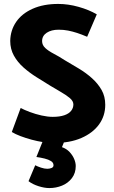

<svg xmlns="http://www.w3.org/2000/svg" viewBox="-20 -714 577 976"><path d="M40 -43Q58 -32 84.5 -22Q111 -12 140.5 -4Q170 4 199 8.5Q228 13 252 13Q335 13 393.5 -12.5Q452 -38 483.5 -81.5Q515 -125 515 -181Q515 -224 496.5 -256.5Q478 -289 448 -316Q418 -343 381.5 -365Q345 -387 309 -408Q280 -427 253 -441Q226 -455 210 -470Q194 -485 194 -505Q194 -532 217.5 -547.5Q241 -563 278 -563Q304 -563 326.5 -558.5Q349 -554 372 -546.5Q395 -539 423 -527L472 -641Q433 -664 380 -679Q327 -694 276 -694Q201 -694 146 -669.5Q91 -645 62 -602.5Q33 -560 32 -506Q32 -465 50.5 -431.5Q69 -398 99.5 -371Q130 -344 166 -321.5Q202 -299 236 -278Q264 -261 291 -245.5Q318 -230 335.5 -215Q353 -200 353 -183Q353 -165 341.5 -150.5Q330 -136 306.5 -128Q283 -120 248 -120Q222 -120 191 -127Q160 -134 132 -144.5Q104 -155 85 -165ZM165 84Q187 87 207 92Q227 97 239.5 105Q252 113 252 126Q252 136 242 140Q232 144 220 144Q206 144 188 138Q170 132 159 126L125 207Q146 223 176 232.5Q206 242 231 242Q265 242 295.5 229.5Q326 217 345.5 191.5Q365 166 365 130Q365 113 357 94Q349 75 333.5 58.5Q318 42 295 34L314 -13H204Z"/></svg>

Font: Catamaran ExtraBold
Style: Regular
Weight: 800
Designer: Pria Ravichandran
Version: Version 2.000